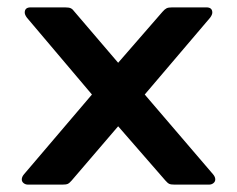

<svg xmlns="http://www.w3.org/2000/svg" viewBox="-20 -500 642 520"><path d="M39 -14Q39 -21 45 -28L229 -244L53 -452Q47 -460 47 -466Q47 -480 63 -480H156Q167 -480 172 -477.5Q177 -475 182 -468L300 -330L420 -468Q426 -475 431 -477.5Q436 -480 446 -480H539Q555 -480 555 -466Q555 -460 549 -452L372 -244L557 -28Q563 -21 563 -14Q563 -8 558 -4Q553 0 546 0H453Q443 0 438.5 -2Q434 -4 428 -11L300 -158L174 -11Q168 -4 163.5 -2Q159 0 149 0H56Q49 0 44 -4Q39 -8 39 -14Z"/></svg>

Font: Mitr
Style: Regular
Weight: 400
Designer: Thanarat Vachiruckul
Foundry: Cadson Demak
Version: Version 1.002